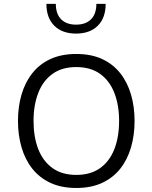

<svg xmlns="http://www.w3.org/2000/svg" viewBox="-20 -958 781 984"><path d="M371 -681.4Q294.7 -681.4 238.5 -655.4Q182.2 -629.4 145.4 -582.5Q108.5 -535.7 90.3 -473.3Q72.1 -410.9 72.1 -338Q72.1 -265.5 90.4 -202.9Q108.6 -140.3 145.5 -93.6Q182.4 -46.9 238.6 -20.7Q294.9 5.4 371 5.4Q447.1 5.4 503.3 -20.7Q559.6 -46.9 596.5 -93.6Q633.3 -140.3 651.5 -202.9Q669.7 -265.5 669.7 -338Q669.7 -410.9 651.5 -473.3Q633.3 -535.7 596.5 -582.5Q559.7 -629.4 503.5 -655.4Q447.2 -681.4 371 -681.4ZM371 -614.3Q444.6 -614.3 493.2 -579.2Q541.9 -544 566.1 -481.8Q590.4 -419.6 590.4 -338Q590.4 -256.6 566.3 -194.3Q542.2 -132 493.5 -96.8Q444.7 -61.6 371 -61.6Q297.6 -61.6 248.8 -96.8Q200 -132 175.9 -194.2Q151.9 -256.4 151.9 -338Q151.9 -419.6 176.1 -481.8Q200.2 -544 248.9 -579.2Q297.5 -614.3 371 -614.3ZM521.5 -938.2H473.9Q473.9 -886.7 446.6 -859.2Q419.3 -831.7 369.8 -831.7Q320.4 -831.7 293.2 -859.2Q266.1 -886.7 266.1 -938.2H217.8Q217.8 -866.4 258.4 -826.1Q299 -785.9 369.8 -785.9Q440.7 -785.9 481.1 -826.1Q521.5 -866.4 521.5 -938.2Z"/></svg>

Font: Estedad VF
Style: Regular
Weight: 100
Designer: Amin Abedi
Version: Version 7.3